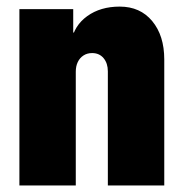

<svg xmlns="http://www.w3.org/2000/svg" viewBox="-20 -565 558 585"><path d="M39.1 0V-537.1H203.1V-465.8H226.6L197.3 -438.5Q205.6 -486.8 245.8 -515.9Q286.1 -544.9 344.7 -544.9Q407.2 -544.9 443.8 -500.7Q480.5 -456.5 480.5 -383.8V0H308.6V-347.7Q308.6 -372.1 295.7 -387.7Q282.7 -403.3 260.7 -403.3Q245.6 -403.3 234.4 -396Q223.1 -388.7 217 -376Q210.9 -363.3 210.9 -346.7V0Z"/></svg>

Font: Reddit Sans Condensed Black
Style: Regular
Weight: 900
Designer: Stephen Hutchings
Foundry: Reddit
Version: Version 1.014